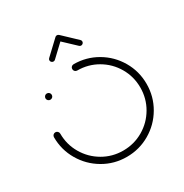

<svg xmlns="http://www.w3.org/2000/svg" viewBox="-159 -806 892 931"><g transform="rotate(-30 287.0 -340.5)"><path d="M85.9 -443Q85.9 -450.4 91.1 -455.6Q96.3 -460.7 103.3 -460.7Q110.7 -460.7 115.9 -455.6Q121.1 -450.4 121.1 -443Q121.1 -435.6 115.9 -430.6Q110.7 -425.6 103.3 -425.6Q96.3 -425.6 91.1 -430.7Q85.9 -435.9 85.9 -443ZM269.3 -501.1Q269.3 -508.5 274.4 -513.5Q279.6 -518.5 286.7 -518.5Q357 -518.5 416.7 -483.7Q476.3 -448.9 511.1 -389.3Q545.9 -329.6 545.9 -259.3Q545.9 -188.9 511.1 -129.3Q476.3 -69.6 416.7 -34.8Q357 0 286.7 0Q216.3 0 156.9 -34.8Q97.4 -69.6 62.4 -129.3Q27.4 -188.9 27.4 -259.3Q27.4 -266.7 32.6 -271.9Q37.8 -277 45.2 -277Q52.2 -277 57.4 -271.9Q62.6 -266.7 62.6 -259.3Q62.6 -198.1 92.8 -146.7Q123 -95.2 174.4 -65.2Q225.9 -35.2 286.7 -35.2Q347.8 -35.2 399.3 -65.2Q450.7 -95.2 480.7 -146.7Q510.7 -198.1 510.7 -259.3Q510.7 -320.4 480.7 -371.9Q450.7 -423.3 399.3 -453.3Q347.8 -483.3 286.7 -483.3Q279.3 -483.3 274.3 -488.5Q269.3 -493.7 269.3 -501.1ZM286.7 -680.7Q292.6 -680.7 297 -676.5Q301.5 -672.2 301.5 -666.3Q301.5 -659.6 296.7 -655.6L219.3 -582.6Q215.2 -578.5 209.3 -578.5Q203.3 -578.5 198.9 -582.8Q194.4 -587 194.4 -593Q194.4 -599.6 199.3 -603.7L276.7 -676.7Q280.7 -680.7 286.7 -680.7ZM297.4 -676.3 374.1 -603.7Q378.9 -599.6 378.9 -593Q378.9 -587 374.4 -582.8Q370 -578.5 364.1 -578.5Q358.1 -578.5 354.1 -582.6L277.4 -654.8Z"/></g></svg>

Font: 26F Galaxy Sans Light
Style: Regular
Weight: 300
Designer: C₂₉H₂₅N₃O₅
Version: Version 1.100